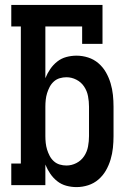

<svg xmlns="http://www.w3.org/2000/svg" viewBox="-20 -755 540 783"><path d="M292 8Q271 8 250.5 2.5Q230 -3 213.5 -16Q197 -29 185 -46.5Q173 -64 165 -84V0H26V-88H65V-647H26V-735H398V-576H315V-647H165V-436Q173 -456 185 -473.5Q197 -491 213.5 -504Q230 -517 250.5 -522.5Q271 -528 292 -528Q316 -528 339.5 -520.5Q363 -513 381.5 -497Q400 -481 412 -460Q424 -439 431 -415.5Q438 -392 440.5 -368Q443 -344 443 -320V-200Q443 -176 440.5 -152Q438 -128 431 -104.5Q424 -81 412 -60Q400 -39 381.5 -23Q363 -7 339.5 0.5Q316 8 292 8ZM251 -80Q272 -80 291.5 -90Q311 -100 323 -118Q335 -136 339 -157.5Q343 -179 343 -200V-320Q343 -341 339 -362.5Q335 -384 323 -402Q311 -420 291.5 -430Q272 -440 251 -440Q237 -440 223.5 -436Q210 -432 199.5 -422.5Q189 -413 182.5 -400.5Q176 -388 172 -375Q168 -362 166.5 -348Q165 -334 165 -320V-200Q165 -186 166.5 -172Q168 -158 172 -145Q176 -132 182.5 -119.5Q189 -107 199.5 -97.5Q210 -88 223.5 -84Q237 -80 251 -80Z"/></svg>

Font: Iosevka Curly Slab Semibold
Style: Regular
Weight: 600
Monospace: yes
Designer: Belleve Invis
Foundry: Belleve Invis
Version: Version 22.1.2; ttfautohint (v1.8.4)